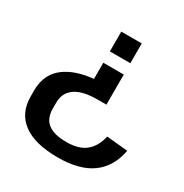

<svg xmlns="http://www.w3.org/2000/svg" viewBox="-165 -669 926 967"><g transform="rotate(30 298.5 -185.5)"><path d="M32 -65Q32 -99 42 -130Q52 -161 74 -186Q96 -211 131.5 -229.5Q167 -248 216 -258Q265 -268 330 -268L264 -222V-359H383V-184H330Q246 -184 202.5 -154Q159 -124 159 -66V-31Q159 4 173.5 29Q188 54 219.5 67Q251 80 303 80Q375 80 414 47.5Q453 15 467 -47L590 -35Q571 66 500 117.5Q429 169 303 169Q170 169 101 118Q32 67 32 -29ZM264 -425V-540H383V-425Z"/></g></svg>

Font: Pathway Extreme 12pt SemiBold
Style: Regular
Weight: 600
Version: Version 1.001;gftools[0.9.26]